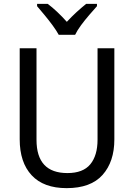

<svg xmlns="http://www.w3.org/2000/svg" viewBox="-20 -964 694 994"><path d="M572 -242Q572 -127 511 -58.5Q450 10 325 10Q206 10 144 -56.5Q82 -123 82 -243V-714H169V-240Q169 -68 329 -68Q410 -68 447.5 -113.5Q485 -159 485 -241V-714H572ZM284 -784Q272 -806 252.5 -832.5Q233 -859 211.5 -885Q190 -911 172 -932V-944H227Q250 -927 276 -902.5Q302 -878 326 -851Q352 -879 376 -901Q400 -923 426 -944H482V-932Q465 -913 442.5 -887Q420 -861 400 -834Q380 -807 369 -784Z"/></svg>

Font: Noto Sans SemiCondensed
Style: Regular
Weight: 400
Width: 4
Designer: Monotype Design Team
Foundry: Monotype Imaging Inc.
Version: Version 2.013; ttfautohint (v1.8.4.7-5d5b)